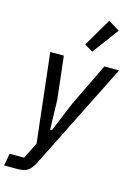

<svg xmlns="http://www.w3.org/2000/svg" viewBox="-171 -860 798 1134"><g transform="rotate(15 227.5 -293.0)"><path d="M393 -518H483L157 134Q138 172 115.5 186Q93 200 55 200H-28L-14 125H74L124 26L62 -518H145L175 -256L180 -74H191L266 -256ZM301 -584 250 -614 351 -786 420 -744Z"/></g></svg>

Font: IBM Plex Sans Cond Text
Style: Italic
Weight: 450
Width: 3
Italic angle: -11°
Designer: Mike Abbink, Paul van der Laan, Pieter van Rosmalen
Foundry: Bold Monday
Version: Version 1.3